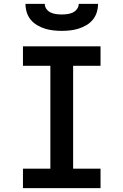

<svg xmlns="http://www.w3.org/2000/svg" viewBox="-20 -975 640 995"><path d="M99 0V-101H241V-634H99V-735H501V-634H359V-101H501V0ZM300 -815Q278 -815 256 -817.5Q234 -820 213 -826.5Q192 -833 172.5 -844.5Q153 -856 139 -873Q125 -890 118.5 -911.5Q112 -933 112 -955H212Q212 -940 221 -928Q230 -916 243 -910Q256 -904 270.5 -902Q285 -900 300 -900Q315 -900 329.5 -902Q344 -904 357 -910Q370 -916 379 -928Q388 -940 388 -955H488Q488 -933 481.5 -911.5Q475 -890 461 -873Q447 -856 427.5 -844.5Q408 -833 387 -826.5Q366 -820 344 -817.5Q322 -815 300 -815Z"/></svg>

Font: Iosevka Extended
Style: Bold
Weight: 700
Width: 7
Monospace: yes
Designer: Belleve Invis
Foundry: Belleve Invis
Version: Version 32.5.0; ttfautohint (v1.8.4)